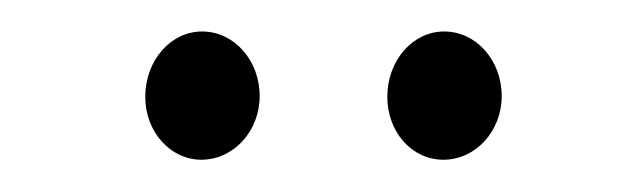

<svg xmlns="http://www.w3.org/2000/svg" viewBox="-20 -768 401 122"><path d="M72.3 -706.5C72.3 -684.1 88.4 -666.5 107.9 -666.5C128.4 -666.5 145 -684.6 145 -707C145 -729.5 128.9 -748 108.4 -748C88.4 -748 72.3 -729.5 72.3 -706.5ZM226.1 -706.5C226.1 -684.1 241.7 -666.5 261.7 -666.5C282.2 -666.5 298.8 -684.6 298.8 -707C298.8 -729.5 282.7 -748 262.2 -748C242.2 -748 226.1 -729.5 226.1 -706.5Z"/></svg>

Font: Petit Formal Script
Style: Regular
Weight: 400
Designer: Pablo Impallari, Brenda Gallo, Rodrigo Fuenzalida
Foundry: Pablo Impallari, Brenda Gallo, Rodrigo Fuenzalida
Version: Version 1.001